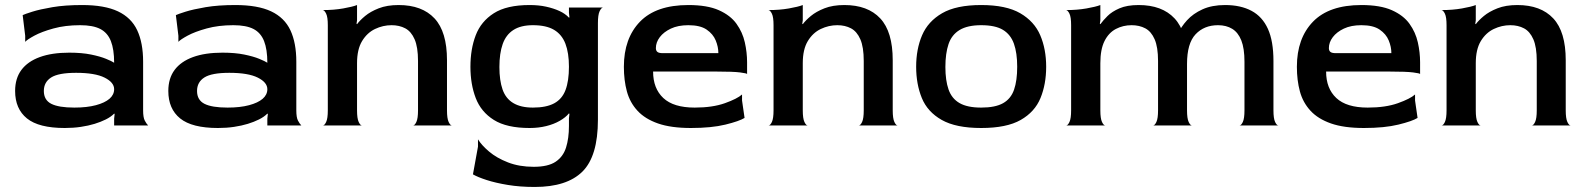

<svg xmlns="http://www.w3.org/2000/svg" viewBox="-20 -498 6294 762"><path d="M237 10Q134 10 87 -28Q40 -66 40 -137Q40 -187 65 -220.5Q90 -254 138 -271.5Q186 -289 255 -289Q305 -289 341.5 -281.5Q378 -274 401 -264.5Q424 -255 433 -249Q433 -302 420 -335Q407 -368 378 -383Q349 -398 298 -398Q239 -398 192 -385Q145 -372 116.5 -356.5Q88 -341 80 -332V-356L70 -438Q78 -442 108 -451.5Q138 -461 188 -469.5Q238 -478 306 -478Q395 -478 448 -453Q501 -428 524.5 -378Q548 -328 548 -253V-60Q548 -32 554.5 -19.5Q561 -7 568 0H433V-27L435 -46L433 -47Q420 -34 400 -24Q380 -14 355.5 -6.5Q331 1 301 5.5Q271 10 237 10ZM275 -71Q325 -71 360.5 -80.5Q396 -90 414.5 -106Q433 -122 433 -144Q433 -171 395 -190Q357 -209 282 -209Q212 -209 183 -190.5Q154 -172 154 -137Q154 -101 183.5 -86Q213 -71 275 -71Z M845 10Q742 10 695 -28Q648 -66 648 -137Q648 -187 673 -220.5Q698 -254 746 -271.5Q794 -289 863 -289Q913 -289 949.5 -281.5Q986 -274 1009 -264.5Q1032 -255 1041 -249Q1041 -302 1028 -335Q1015 -368 986 -383Q957 -398 906 -398Q847 -398 800 -385Q753 -372 724.5 -356.5Q696 -341 688 -332V-356L678 -438Q686 -442 716 -451.5Q746 -461 796 -469.5Q846 -478 914 -478Q1003 -478 1056 -453Q1109 -428 1132.5 -378Q1156 -328 1156 -253V-60Q1156 -32 1162.5 -19.5Q1169 -7 1176 0H1041V-27L1043 -46L1041 -47Q1028 -34 1008 -24Q988 -14 963.5 -6.5Q939 1 909 5.5Q879 10 845 10ZM883 -71Q933 -71 968.5 -80.5Q1004 -90 1022.5 -106Q1041 -122 1041 -144Q1041 -171 1003 -190Q965 -209 890 -209Q820 -209 791 -190.5Q762 -172 762 -137Q762 -101 791.5 -86Q821 -71 883 -71Z M1261 0Q1268 0 1274.5 -14Q1281 -28 1281 -60V-398Q1281 -430 1274.5 -443.5Q1268 -457 1261 -458Q1305 -458 1342 -464.5Q1379 -471 1397 -478V-417L1395 -404L1397 -402Q1408 -417 1429 -434.5Q1450 -452 1483 -465Q1516 -478 1562 -478Q1655 -478 1704.5 -425Q1754 -372 1754 -259V-60Q1754 -28 1760.5 -14Q1767 0 1774 0H1619Q1626 0 1632.5 -14Q1639 -28 1639 -60V-256Q1639 -311 1625.5 -342Q1612 -373 1588.5 -385.5Q1565 -398 1534 -398Q1500 -398 1468.5 -383Q1437 -368 1417 -335Q1397 -302 1397 -247V-60Q1397 -28 1403.5 -14Q1410 0 1417 0Z M2102 244Q2044 244 1995.5 236Q1947 228 1911.5 216.5Q1876 205 1857 194L1877 84V55Q1891 78 1921 103.5Q1951 129 1996 146.5Q2041 164 2098 164Q2155 164 2185 144Q2215 124 2226.5 87.5Q2238 51 2238 2V-28L2240 -46L2238 -48Q2225 -32 2201.5 -18.5Q2178 -5 2147.5 2.5Q2117 10 2082 10Q1991 10 1940 -22Q1889 -54 1868 -109Q1847 -164 1847 -233Q1847 -303 1868 -358Q1889 -413 1940 -445.5Q1991 -478 2082 -478Q2118 -478 2147.5 -471.5Q2177 -465 2200 -454.5Q2223 -444 2238 -428L2240 -429L2238 -448V-468H2373Q2366 -467 2359.5 -453Q2353 -439 2353 -406V-23Q2353 122 2291.5 183Q2230 244 2102 244ZM2095 -71Q2148 -71 2179.5 -88Q2211 -105 2224.5 -141Q2238 -177 2238 -233Q2238 -288 2224 -324.5Q2210 -361 2179 -379.5Q2148 -398 2095 -398Q2047 -398 2017.5 -379Q1988 -360 1975 -323Q1962 -286 1962 -232Q1962 -179 1974.5 -143Q1987 -107 2017 -89Q2047 -71 2095 -71Z M2722 10Q2643 10 2591.5 -8Q2540 -26 2510 -58.5Q2480 -91 2468 -135Q2456 -179 2456 -233Q2456 -346 2520 -412Q2584 -478 2712 -478Q2787 -478 2833 -457.5Q2879 -437 2903 -403.5Q2927 -370 2936 -330Q2945 -290 2945 -251V-204Q2945 -207 2917.5 -210.5Q2890 -214 2825 -214H2572Q2572 -147 2612.5 -109Q2653 -71 2737 -71Q2808 -71 2857 -88.5Q2906 -106 2925 -123V-99L2935 -30Q2914 -17 2859 -3.5Q2804 10 2722 10ZM2611 -287H2831Q2831 -312 2820.5 -337.5Q2810 -363 2784.5 -380.5Q2759 -398 2712 -398Q2671 -398 2642.5 -384.5Q2614 -371 2598.5 -350.5Q2583 -330 2583 -307Q2583 -297 2589 -292Q2595 -287 2611 -287Z M3030 0Q3037 0 3043.5 -14Q3050 -28 3050 -60V-398Q3050 -430 3043.5 -443.5Q3037 -457 3030 -458Q3074 -458 3111 -464.5Q3148 -471 3166 -478V-417L3164 -404L3166 -402Q3177 -417 3198 -434.5Q3219 -452 3252 -465Q3285 -478 3331 -478Q3424 -478 3473.5 -425Q3523 -372 3523 -259V-60Q3523 -28 3529.5 -14Q3536 0 3543 0H3388Q3395 0 3401.5 -14Q3408 -28 3408 -60V-256Q3408 -311 3394.5 -342Q3381 -373 3357.5 -385.5Q3334 -398 3303 -398Q3269 -398 3237.5 -383Q3206 -368 3186 -335Q3166 -302 3166 -247V-60Q3166 -28 3172.5 -14Q3179 0 3186 0Z M3874 10Q3774 10 3717.5 -22Q3661 -54 3638.5 -109Q3616 -164 3616 -233Q3616 -303 3639.5 -358Q3663 -413 3719 -445.5Q3775 -478 3874 -478Q3973 -478 4029 -445.5Q4085 -413 4108.5 -358Q4132 -303 4132 -233Q4132 -164 4109.5 -109Q4087 -54 4031 -22Q3975 10 3874 10ZM3874 -71Q3930 -71 3961 -88.5Q3992 -106 4004.5 -142Q4017 -178 4017 -233Q4017 -288 4004 -324.5Q3991 -361 3960.5 -379.5Q3930 -398 3874 -398Q3820 -398 3788.5 -379Q3757 -360 3744.5 -323Q3732 -286 3732 -232Q3732 -179 3744.5 -143Q3757 -107 3788 -89Q3819 -71 3874 -71Z M4211 0Q4218 0 4224.5 -14Q4231 -28 4231 -60V-398Q4231 -430 4224.5 -443.5Q4218 -457 4211 -458Q4255 -458 4292 -464.5Q4329 -471 4347 -478V-417L4345 -404L4347 -402Q4358 -417 4375.5 -434.5Q4393 -452 4423 -465Q4453 -478 4499 -478Q4592 -478 4641.5 -425Q4691 -372 4691 -259V-60Q4691 -28 4697.5 -14Q4704 0 4711 0H4556Q4563 0 4569.5 -14Q4576 -28 4576 -60V-256Q4576 -311 4562.5 -342Q4549 -373 4525.5 -385.5Q4502 -398 4471 -398Q4437 -398 4408.5 -383Q4380 -368 4363.5 -335Q4347 -302 4347 -247V-60Q4347 -28 4353.5 -14Q4360 0 4367 0ZM4899 0Q4906 0 4912.5 -14Q4919 -28 4919 -60V-253Q4919 -306 4906.5 -337.5Q4894 -369 4870.5 -383.5Q4847 -398 4814 -398Q4759 -398 4725 -362Q4691 -326 4691 -244L4639 -311Q4641 -334 4654 -362.5Q4667 -391 4691 -417.5Q4715 -444 4752.5 -461Q4790 -478 4842 -478Q4904 -478 4947 -455Q4990 -432 5012 -383.5Q5034 -335 5034 -256V-60Q5034 -28 5040.5 -14Q5047 0 5054 0Z M5393 10Q5314 10 5262.5 -8Q5211 -26 5181 -58.5Q5151 -91 5139 -135Q5127 -179 5127 -233Q5127 -346 5191 -412Q5255 -478 5383 -478Q5458 -478 5504 -457.5Q5550 -437 5574 -403.5Q5598 -370 5607 -330Q5616 -290 5616 -251V-204Q5616 -207 5588.5 -210.5Q5561 -214 5496 -214H5243Q5243 -147 5283.5 -109Q5324 -71 5408 -71Q5479 -71 5528 -88.5Q5577 -106 5596 -123V-99L5606 -30Q5585 -17 5530 -3.5Q5475 10 5393 10ZM5282 -287H5502Q5502 -312 5491.5 -337.5Q5481 -363 5455.5 -380.5Q5430 -398 5383 -398Q5342 -398 5313.5 -384.5Q5285 -371 5269.5 -350.5Q5254 -330 5254 -307Q5254 -297 5260 -292Q5266 -287 5282 -287Z M5701 0Q5708 0 5714.5 -14Q5721 -28 5721 -60V-398Q5721 -430 5714.5 -443.5Q5708 -457 5701 -458Q5745 -458 5782 -464.5Q5819 -471 5837 -478V-417L5835 -404L5837 -402Q5848 -417 5869 -434.5Q5890 -452 5923 -465Q5956 -478 6002 -478Q6095 -478 6144.5 -425Q6194 -372 6194 -259V-60Q6194 -28 6200.5 -14Q6207 0 6214 0H6059Q6066 0 6072.5 -14Q6079 -28 6079 -60V-256Q6079 -311 6065.5 -342Q6052 -373 6028.5 -385.5Q6005 -398 5974 -398Q5940 -398 5908.5 -383Q5877 -368 5857 -335Q5837 -302 5837 -247V-60Q5837 -28 5843.5 -14Q5850 0 5857 0Z"/></svg>

Font: Red Rose Medium
Style: Regular
Weight: 500
Designer: Jaikishan Patel
Version: Version 2.000